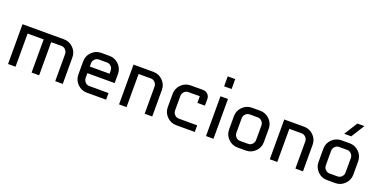

<svg xmlns="http://www.w3.org/2000/svg" viewBox="-21 -1448 4279 2177"><g transform="rotate(20 2118.5 -360.0)"><path d="M569.8 -480Q635.7 -480 682.9 -432.9Q730 -385.7 730 -319.8V0H639.2V-326.2Q639.2 -356.9 618.2 -378.4Q597.2 -399.9 569.8 -399.9H444.8V0H354V-399.9H160.2V0H69.8V-480Z M1279.8 -210H950.7V-153.8Q950.7 -123 971.7 -101.6Q992.7 -80.1 1020 -80.1H1252.9V0H1020Q954.1 0 907 -47.1Q859.9 -94.2 859.9 -160.2V-319.8Q859.9 -386.2 907 -433.1Q954.1 -480 1020 -480H1119.6Q1185.5 -480 1232.7 -433.1Q1279.8 -386.2 1279.8 -319.8ZM1189 -290V-327.1Q1189 -357.9 1168 -378.9Q1147 -399.9 1119.6 -399.9H1020Q992.7 -399.9 971.7 -378.9Q950.7 -357.9 950.7 -327.1V-290Z M1809.6 0H1718.3V-326.2Q1718.3 -356.9 1697.3 -378.4Q1676.3 -399.9 1649.4 -399.9H1499.5V0H1409.2V-480H1649.4Q1715.3 -480 1762.5 -433.1Q1809.6 -386.2 1809.6 -319.8Z M2322.8 0H2099.1Q2033.2 0 1986.1 -47.1Q1939 -94.2 1939 -160.2V-319.8Q1939 -386.2 1986.1 -433.1Q2033.2 -480 2099.1 -480H2249Q2282.2 -480 2305.7 -456.8Q2329.1 -433.6 2329.1 -399.9V-319.8H2237.8V-399.9H2099.1Q2071.8 -399.9 2050.8 -378.9Q2029.8 -357.9 2029.8 -327.1V-153.8Q2029.8 -123 2050.8 -101.6Q2071.8 -80.1 2099.1 -80.1H2322.8Z M2548.8 0H2458.5V-480H2548.8ZM2548.8 -600.1H2458.5V-720.2H2548.8Z M3098.6 -160.2Q3098.6 -94.2 3051.5 -47.1Q3004.4 0 2938.5 0H2838.9Q2772.9 0 2725.8 -47.1Q2678.7 -94.2 2678.7 -160.2V-319.8Q2678.7 -386.2 2725.8 -433.1Q2772.9 -480 2838.9 -480H2938.5Q3004.4 -480 3051.5 -433.1Q3098.6 -386.2 3098.6 -319.8ZM3007.8 -153.8V-326.2Q3007.8 -356.9 2986.8 -378.4Q2965.8 -399.9 2938.5 -399.9H2838.9Q2811.5 -399.9 2790.5 -378.4Q2769.5 -356.9 2769.5 -326.2V-153.8Q2769.5 -123 2790.5 -101.6Q2811.5 -80.1 2838.9 -80.1H2938.5Q2965.8 -80.1 2986.8 -101.6Q3007.8 -123 3007.8 -153.8Z M3628.4 0H3537.1V-326.2Q3537.1 -356.9 3516.1 -378.4Q3495.1 -399.9 3468.3 -399.9H3318.4V0H3228V-480H3468.3Q3534.2 -480 3581.3 -433.1Q3628.4 -386.2 3628.4 -319.8Z M4177.7 -160.2Q4177.7 -94.2 4130.6 -47.1Q4083.5 0 4017.6 0H3918Q3852.1 0 3804.9 -47.1Q3757.8 -94.2 3757.8 -160.2V-319.8Q3757.8 -386.2 3804.9 -433.1Q3852.1 -480 3918 -480H4017.6Q4083.5 -480 4130.6 -433.1Q4177.7 -386.2 4177.7 -319.8ZM4086.9 -153.8V-326.2Q4086.9 -356.9 4065.9 -378.4Q4044.9 -399.9 4017.6 -399.9H3918Q3890.6 -399.9 3869.6 -378.4Q3848.6 -356.9 3848.6 -326.2V-153.8Q3848.6 -123 3869.6 -101.6Q3890.6 -80.1 3918 -80.1H4017.6Q4044.9 -80.1 4065.9 -101.6Q4086.9 -123 4086.9 -153.8ZM4107.9 -720.2 4006.8 -560.1H3921.9L4022.9 -720.2Z"/></g></svg>

Font: Laconic
Style: Regular
Weight: 400
Designer: Robby Woodard
Version: Version 1.000